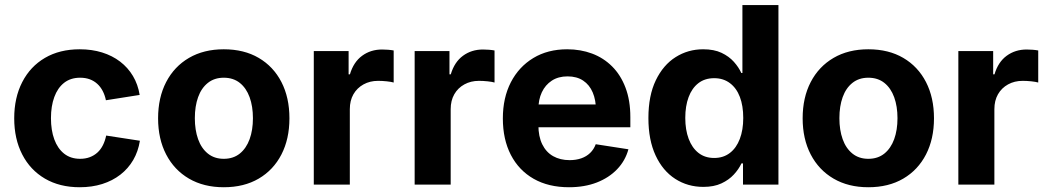

<svg xmlns="http://www.w3.org/2000/svg" viewBox="-20 -748 4244 778"><path d="M303.2 10.7Q221.7 10.7 162.1 -24.2Q102.5 -59.1 70.1 -122.1Q37.6 -185.1 37.6 -268.6Q37.6 -352.1 70.1 -415.3Q102.5 -478.5 162.1 -513.4Q221.7 -548.3 303.2 -548.3Q352.5 -548.3 393.8 -535.4Q435.1 -522.5 466.8 -498.3Q498.5 -474.1 518.8 -439.9Q539.1 -405.8 545.9 -363.3L409.2 -341.8Q404.8 -362.8 396 -379.6Q387.2 -396.5 374 -408.4Q360.8 -420.4 343.5 -426.8Q326.2 -433.1 304.7 -433.1Q266.1 -433.1 239.7 -412.4Q213.4 -391.6 200 -354.7Q186.5 -317.9 186.5 -269Q186.5 -220.2 200 -183.3Q213.4 -146.5 239.7 -125.5Q266.1 -104.5 304.7 -104.5Q326.2 -104.5 343.8 -111.1Q361.3 -117.7 374.8 -129.9Q388.2 -142.1 397 -159.7Q405.8 -177.2 410.2 -198.7L546.9 -177.7Q540 -134.3 519.8 -99.6Q499.5 -64.9 467.8 -40.3Q436 -15.6 394.3 -2.4Q352.5 10.7 303.2 10.7Z M886.7 10.7Q805.7 10.7 745.8 -24.2Q686 -59.1 653.3 -122.1Q620.6 -185.1 620.6 -268.6Q620.6 -352.5 653.3 -415.5Q686 -478.5 745.8 -513.4Q805.7 -548.3 886.7 -548.3Q968.8 -548.3 1028.3 -513.4Q1087.9 -478.5 1120.4 -415.5Q1152.8 -352.5 1152.8 -268.6Q1152.8 -185.1 1120.4 -122.1Q1087.9 -59.1 1028.3 -24.2Q968.8 10.7 886.7 10.7ZM886.7 -104.5Q925.3 -104.5 951.7 -125.7Q978 -147 991.5 -184.1Q1004.9 -221.2 1004.9 -269Q1004.9 -316.9 991.5 -354Q978 -391.1 951.7 -412.1Q925.3 -433.1 886.7 -433.1Q848.6 -433.1 822.3 -412.1Q795.9 -391.1 782.7 -354.2Q769.5 -317.4 769.5 -269Q769.5 -221.2 782.7 -184.1Q795.9 -147 822.3 -125.7Q848.6 -104.5 886.7 -104.5Z M1251.5 0V-541H1392.6V-446.8H1397.9Q1412.6 -496.6 1447.3 -522Q1481.9 -547.4 1528.3 -547.4Q1540 -547.4 1552.7 -546.4Q1565.4 -545.4 1575.2 -543.5V-413.6Q1565.4 -416.5 1547.1 -418.5Q1528.8 -420.4 1512.2 -420.4Q1479 -420.4 1452.9 -406Q1426.8 -391.6 1412.1 -366Q1397.5 -340.3 1397.5 -305.7V0Z M1660.2 0V-541H1801.3V-446.8H1806.6Q1821.3 -496.6 1856 -522Q1890.6 -547.4 1937 -547.4Q1948.7 -547.4 1961.4 -546.4Q1974.1 -545.4 1983.9 -543.5V-413.6Q1974.1 -416.5 1955.8 -418.5Q1937.5 -420.4 1920.9 -420.4Q1887.7 -420.4 1861.6 -406Q1835.4 -391.6 1820.8 -366Q1806.2 -340.3 1806.2 -305.7V0Z M2285.6 10.7Q2202.6 10.7 2142.6 -23.4Q2082.5 -57.6 2050 -120.4Q2017.6 -183.1 2017.6 -268.1Q2017.6 -351.6 2050 -414.6Q2082.5 -477.5 2141.1 -512.9Q2199.7 -548.3 2278.3 -548.3Q2332.5 -548.3 2378.9 -531Q2425.3 -513.7 2460.2 -479Q2495.1 -444.3 2514.6 -392.8Q2534.2 -341.3 2534.2 -273.4V-232.4H2076.7V-324.7H2462.9L2395 -300.3Q2395 -342.3 2381.8 -373.3Q2368.7 -404.3 2343 -421.4Q2317.4 -438.5 2279.8 -438.5Q2242.2 -438.5 2215.8 -421.1Q2189.5 -403.8 2175.5 -374Q2161.6 -344.2 2161.6 -305.7V-241.2Q2161.6 -195.3 2177.2 -163.3Q2192.9 -131.3 2221.4 -115.2Q2250 -99.1 2288.1 -99.1Q2314 -99.1 2335.2 -106.4Q2356.4 -113.8 2371.3 -128.2Q2386.2 -142.6 2394 -163.6L2526.4 -143.1Q2513.7 -96.7 2480.7 -62.3Q2447.8 -27.8 2398.2 -8.5Q2348.6 10.7 2285.6 10.7Z M2830.1 9.3Q2766.6 9.3 2716.1 -23.2Q2665.5 -55.7 2636.5 -118.2Q2607.4 -180.7 2607.4 -269.5Q2607.4 -360.8 2637.5 -422.9Q2667.5 -484.9 2717.8 -516.6Q2768.1 -548.3 2829.1 -548.3Q2873.5 -548.3 2903.8 -533.9Q2934.1 -519.5 2953.9 -497.3Q2973.6 -475.1 2983.9 -452.1H2988.3V-727.5H3134.3V0H2990.7V-85.9H2984.4Q2973.6 -62.5 2953.6 -40.8Q2933.6 -19 2903.3 -4.9Q2873 9.3 2830.1 9.3ZM2874 -107.9Q2911.1 -107.9 2937.5 -128.2Q2963.9 -148.4 2977.8 -185.1Q2991.7 -221.7 2991.7 -270Q2991.7 -319.3 2978 -355.2Q2964.4 -391.1 2937.7 -411.1Q2911.1 -431.2 2874 -431.2Q2835.9 -431.2 2809.8 -410.9Q2783.7 -390.6 2770.3 -354.5Q2756.8 -318.4 2756.8 -270Q2756.8 -222.2 2770.5 -185.5Q2784.2 -148.9 2810.3 -128.4Q2836.4 -107.9 2874 -107.9Z M3498.5 10.7Q3417.5 10.7 3357.7 -24.2Q3297.9 -59.1 3265.1 -122.1Q3232.4 -185.1 3232.4 -268.6Q3232.4 -352.5 3265.1 -415.5Q3297.9 -478.5 3357.7 -513.4Q3417.5 -548.3 3498.5 -548.3Q3580.6 -548.3 3640.1 -513.4Q3699.7 -478.5 3732.2 -415.5Q3764.6 -352.5 3764.6 -268.6Q3764.6 -185.1 3732.2 -122.1Q3699.7 -59.1 3640.1 -24.2Q3580.6 10.7 3498.5 10.7ZM3498.5 -104.5Q3537.1 -104.5 3563.5 -125.7Q3589.8 -147 3603.3 -184.1Q3616.7 -221.2 3616.7 -269Q3616.7 -316.9 3603.3 -354Q3589.8 -391.1 3563.5 -412.1Q3537.1 -433.1 3498.5 -433.1Q3460.4 -433.1 3434.1 -412.1Q3407.7 -391.1 3394.5 -354.2Q3381.3 -317.4 3381.3 -269Q3381.3 -221.2 3394.5 -184.1Q3407.7 -147 3434.1 -125.7Q3460.4 -104.5 3498.5 -104.5Z M3863.3 0V-541H4004.4V-446.8H4009.8Q4024.4 -496.6 4059.1 -522Q4093.8 -547.4 4140.1 -547.4Q4151.9 -547.4 4164.6 -546.4Q4177.2 -545.4 4187 -543.5V-413.6Q4177.2 -416.5 4158.9 -418.5Q4140.6 -420.4 4124 -420.4Q4090.8 -420.4 4064.7 -406Q4038.6 -391.6 4023.9 -366Q4009.3 -340.3 4009.3 -305.7V0Z"/></svg>

Font: Inter 17pt
Style: Bold
Weight: 700
Version: Version 4.001;git-66647c0bb